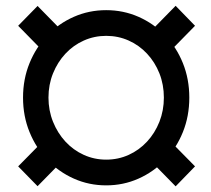

<svg xmlns="http://www.w3.org/2000/svg" viewBox="-20 -638 739 671"><path d="M351.1 9.8Q291 9.8 238.3 -13.7Q185.5 -37.1 145.8 -78.9Q106 -120.6 83.3 -176.3Q60.5 -231.9 60.5 -296.9Q60.5 -361.8 83.3 -417.5Q106 -473.1 145.8 -514.6Q185.5 -556.2 238.3 -579.3Q291 -602.5 351.1 -602.5Q411.1 -602.5 463.9 -579.3Q516.6 -556.2 556.6 -514.6Q596.7 -473.1 619.1 -417.5Q641.6 -361.8 641.6 -296.9Q641.6 -231.9 619.1 -176.3Q596.7 -120.6 556.6 -78.9Q516.6 -37.1 463.9 -13.7Q411.1 9.8 351.1 9.8ZM111.3 12.7 43.5 -56.6 142.1 -156.7 210 -87.9ZM351.1 -80.1Q393.1 -80.1 429.7 -96.7Q466.3 -113.3 493.9 -143.1Q521.5 -172.9 537.1 -212.4Q552.7 -252 552.7 -296.9Q552.7 -342.3 537.1 -381.6Q521.5 -420.9 493.9 -450.4Q466.3 -480 429.7 -496.3Q393.1 -512.7 351.1 -512.7Q309.6 -512.7 272.9 -496.3Q236.3 -480 208.7 -450.4Q181.2 -420.9 165.3 -381.6Q149.4 -342.3 149.4 -296.9Q149.4 -252 165.3 -212.4Q181.2 -172.9 208.7 -143.1Q236.3 -113.3 272.9 -96.7Q309.6 -80.1 351.1 -80.1ZM593.8 13.2 495.1 -87.4 563 -156.7 661.6 -56.6ZM142.1 -447.3 43.5 -547.9 111.3 -617.2 210 -516.6ZM563 -447.3 495.1 -517.1 593.8 -617.7 661.6 -547.9Z"/></svg>

Font: Heebo SemiBold
Style: Regular
Weight: 600
Designer: Oded Ezer
Foundry: Ezer Type House
Version: Version 3.100